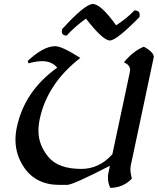

<svg xmlns="http://www.w3.org/2000/svg" viewBox="-20 -909 782 951"><path d="M525.9 21.5Q514.6 -3.9 514.6 -29.3Q514.6 -41.5 517.1 -53.2L524.4 -87.9Q340.8 6.8 312.5 6.8H274.4Q157.7 6.8 98.6 -80.6Q56.6 -142.6 56.6 -217.3Q56.6 -247.1 63.5 -279.3Q101.6 -458.5 263.2 -573.7Q237.3 -606 188 -606Q159.2 -606 121.1 -595.2L117.2 -607.4Q195.8 -680.2 253.4 -680.2Q287.1 -680.2 377.9 -622.1Q214.4 -495.6 176.8 -319.3Q170.4 -288.6 170.4 -260.7Q170.4 -191.4 219.5 -131.8Q268.6 -72.3 382.8 -72.3Q471.2 -72.3 536.6 -145L623 -551.3Q624.5 -557.1 624.5 -562Q624.5 -587.4 593.8 -600.1Q638.2 -655.3 692.4 -677.7Q741.7 -650.9 741.7 -626.5Q741.7 -624 627.9 -89.8Q626 -81.1 626 -70.8Q626 -50.3 633.3 -24.4Q589.8 21 525.9 21.5ZM524.4 -708.5Q489.3 -708.5 405.8 -816.9Q352.5 -778.8 310.1 -732.9Q286.1 -732.9 286.1 -753.9Q286.1 -758.8 287.6 -764.6Q400.9 -889.2 439.9 -889.2Q479.5 -889.2 555.2 -783.7Q606 -816.4 646 -857.4Q671.9 -857.4 671.9 -835.4Q671.9 -830.6 670.9 -824.7Q557.1 -708.5 524.4 -708.5Z"/></svg>

Font: Balgruf
Style: Italic
Weight: 500
Italic angle: -12°
Designer: Paul James Miller
Foundry: High-Logic / Made with FontCreator
Version: Version 1.201;March 28, 2021;FontCreator 13.0.0.2683 64-bit